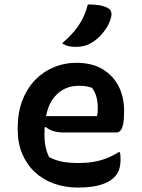

<svg xmlns="http://www.w3.org/2000/svg" viewBox="-20 -834 640 868"><path d="M326 -550Q395 -550 442.5 -522Q490 -494 515.5 -445.5Q541 -397 541 -333V-329Q541 -292 536.5 -271.5Q532 -251 524 -243Q516 -235 505 -235H268Q242 -235 221 -241.5Q200 -248 187 -260L167 -250L170 -309H418Q421 -318 421.5 -328Q422 -338 422 -346Q422 -373 416 -395.5Q410 -418 396 -437Q382 -442 369.5 -444Q357 -446 335 -446Q266 -446 223.5 -392.5Q181 -339 181 -230V-223Q181 -193 186.5 -168.5Q192 -144 202 -124Q228 -110 259 -103.5Q290 -97 335 -97Q370 -97 401 -102Q432 -107 460.5 -118Q489 -129 516 -146H522Q524 -138 524.5 -130Q525 -122 525 -113Q525 -84 517.5 -65Q510 -46 496 -32Q480 -16 454.5 -5.5Q429 5 398.5 9.5Q368 14 334 14Q274 14 224 -4Q174 -22 137.5 -56Q101 -90 80.5 -138.5Q60 -187 60 -248V-255Q60 -323 80 -377Q100 -431 136 -469.5Q172 -508 221 -529Q270 -550 326 -550ZM377 -814Q405 -814 427.5 -810.5Q450 -807 465 -799Q478 -793 482 -781Q486 -769 482 -756Q476 -731 462.5 -709.5Q449 -688 432 -670.5Q415 -653 394 -641Q378 -631 360.5 -626.5Q343 -622 322 -622Q305 -622 290 -625.5Q275 -629 261 -638Q293 -666 315 -692Q337 -718 352.5 -748Q368 -778 377 -814Z"/></svg>

Font: Recursive Casual SemiBold
Style: Regular
Weight: 600
Version: Version 1.047